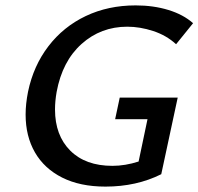

<svg xmlns="http://www.w3.org/2000/svg" viewBox="-20 -685 736 712"><path d="M424 -323H639L578 -39Q486 7 371 7Q277 7 210.5 -26.5Q144 -60 109.5 -120Q75 -180 75 -260Q75 -300 84 -345Q104 -441 159.5 -513.5Q215 -586 298 -625.5Q381 -665 483 -665Q549 -665 604.5 -648Q660 -631 696 -599L633 -521Q597 -554 548 -570Q499 -586 452 -586Q354 -586 282.5 -522Q211 -458 190 -344Q184 -310 184 -279Q184 -183 240.5 -126.5Q297 -70 397 -70Q444 -70 494 -86L527 -243H407Z"/></svg>

Font: Ysabeau Infant Semibold
Style: Italic
Weight: 600
Italic angle: -12°
Designer: Christian Thalmann (Catharsis Fonts)
Version: Version 0.003